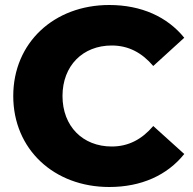

<svg xmlns="http://www.w3.org/2000/svg" viewBox="-20 -734 771 768"><path d="M417 14C545 14 649 -33 717 -118L593 -230C548 -177 494 -148 427 -148C311 -148 230 -229 230 -350C230 -471 311 -552 427 -552C494 -552 548 -523 593 -470L717 -583C649 -667 545 -714 417 -714C196 -714 33 -563 33 -350C33 -137 196 14 417 14Z"/></svg>

Font: Montserrat-Alt1 ExtBd
Style: Regular
Weight: 800
Designer: Differentunic
Foundry: Differentunic
Version: Version 7.222